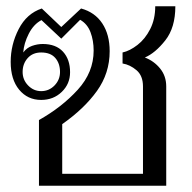

<svg xmlns="http://www.w3.org/2000/svg" viewBox="-20 -591 612 611"><path d="M104 -209Q177 -250 227.5 -305.5Q278 -361 278 -430Q278 -462 268 -488.5Q258 -515 235 -528L175 -468L112 -527Q87 -514 71.5 -483.5Q56 -453 54 -424Q65 -439 82 -445Q99 -451 116 -451Q158 -451 180.5 -426.5Q203 -402 203 -361Q203 -324 176.5 -298.5Q150 -273 111 -273Q68 -273 41 -305.5Q14 -338 14 -394Q14 -449 39.5 -498.5Q65 -548 113 -564L175 -505L238 -564Q282 -552 305.5 -516.5Q329 -481 329 -428Q329 -358 288.5 -301.5Q248 -245 178 -196V-38H435V-316Q435 -350 414.5 -367.5Q394 -385 370 -389V-424Q393 -429 417.5 -448Q442 -467 458 -498.5Q474 -530 474 -571H538Q538 -503 506 -462.5Q474 -422 441 -408Q470 -397 489.5 -373Q509 -349 509 -316V0H104ZM171 -362Q171 -389 156 -406.5Q141 -424 111 -424Q84 -424 68 -406Q52 -388 52 -362Q52 -337 69.5 -319Q87 -301 111 -301Q136 -301 153.5 -319Q171 -337 171 -362Z"/></svg>

Font: Taviraj Light
Style: Regular
Weight: 300
Designer: Katatrad Team
Foundry: CadsonDemak
Version: Version 1.001